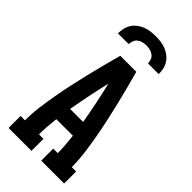

<svg xmlns="http://www.w3.org/2000/svg" viewBox="-293 -1020 1085 1085"><g transform="rotate(45 250.0 -477.5)"><path d="M28 0V-96H63Q63 -150 70 -204Q77 -258 86.5 -311.5Q96 -365 107.5 -418.5Q119 -472 131.5 -524.5Q144 -577 158 -630Q172 -683 186 -735H314Q328 -683 342 -630Q356 -577 368.5 -524.5Q381 -472 392.5 -418.5Q404 -365 413.5 -311.5Q423 -258 430 -204Q437 -150 437 -96H472V0H289V-96H325Q325 -129 322.5 -161.5Q320 -194 316 -226H184Q180 -194 177.5 -161.5Q175 -129 175 -96H211V0ZM302 -322Q291 -386 278 -449.5Q265 -513 250 -576Q235 -513 222 -449.5Q209 -386 198 -322ZM87 -815Q87 -835 91.5 -855.5Q96 -876 107 -893Q118 -910 134.5 -922.5Q151 -935 170 -942.5Q189 -950 209.5 -952.5Q230 -955 250 -955Q270 -955 290.5 -952.5Q311 -950 330 -942.5Q349 -935 365.5 -922.5Q382 -910 393 -893Q404 -876 408.5 -855.5Q413 -835 413 -815H327Q327 -829 321.5 -843Q316 -857 304.5 -865.5Q293 -874 278.5 -877.5Q264 -881 250 -881Q236 -881 221.5 -877.5Q207 -874 195.5 -865.5Q184 -857 178.5 -843Q173 -829 173 -815Z"/></g></svg>

Font: Iosevka Curly Slab
Style: Bold
Weight: 700
Monospace: yes
Designer: Belleve Invis
Foundry: Belleve Invis
Version: Version 22.1.2; ttfautohint (v1.8.4)